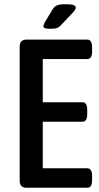

<svg xmlns="http://www.w3.org/2000/svg" viewBox="-20 -887 466 907"><path d="M106 0Q73 0 73 -33V-667Q73 -700 106 -700H392Q415 -700 415 -664V-644Q415 -608 392 -608H182V-404H370Q392 -404 392 -368V-348Q392 -312 370 -312H182V-92H392Q415 -92 415 -56V-36Q415 0 392 0ZM215 -751Q185 -751 185 -762Q185 -769 193 -784L228 -842Q237 -857 250 -862Q263 -867 289 -867Q317 -867 327.5 -863Q338 -859 338 -851Q338 -841 317 -820L266 -766Q256 -756 245.5 -753.5Q235 -751 215 -751Z"/></svg>

Font: Asap Condensed Medium
Style: Regular
Weight: 500
Width: 3
Designer: Pablo Cosgaya
Foundry: Omnibus-Type
Version: Version 3.001; ttfautohint (v1.8.4.7-5d5b)